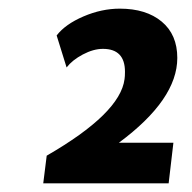

<svg xmlns="http://www.w3.org/2000/svg" viewBox="-20 -713 445 444"><path d="M255 -383H381L370 -289H80L88 -353Q258 -451 268 -530Q269 -536 269 -547Q269 -600 218 -600Q196 -600 171.5 -587Q147 -574 134 -557L111 -631Q131 -657 173 -675Q215 -693 257 -693Q318 -693 354 -663Q390 -633 390 -579Q390 -483 255 -383Z"/></svg>

Font: Josefin Sans SemiBold
Style: Italic
Weight: 600
Italic angle: -7°
Designer: Santiago Orozco
Foundry: Typemade
Version: Version 2.000